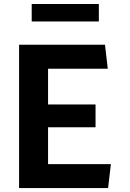

<svg xmlns="http://www.w3.org/2000/svg" viewBox="-20 -958 660 978"><path d="M77.2 0V-730H224.8V0ZM530.7 0H151.4V-122.1H544.8ZM466.7 -309.9H163.9V-425.8H466.7ZM151.4 -607.9V-730H514.8L529 -607.9ZM141.5 -937.6H483.5V-848.8H141.5Z"/></svg>

Font: Monaspace Krypton Var ExLight
Style: Regular
Weight: 200
Designer: Riley Cran and the Lettermatic Team
Version: Version 1.200 (Monaspace Krypton Var)